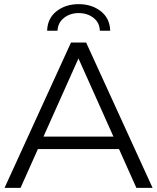

<svg xmlns="http://www.w3.org/2000/svg" viewBox="-20 -905 757 925"><path d="M2 0 322 -700H395L715 0H637L343 -657H373L79 0ZM128 -187 150 -247H557L579 -187ZM207 -757Q209 -817 252.5 -851Q296 -885 359 -885Q422 -885 465.5 -851Q509 -817 511 -757H461Q460 -796 430.5 -819Q401 -842 359 -842Q318 -842 288.5 -819Q259 -796 257 -757Z"/></svg>

Font: MOST Montserrat
Style: Regular
Weight: 400
Designer: Julieta Ulanovsky
Foundry: Julieta Ulanovsky
Version: Version 8.000;March 11, 2024;FontCreator 15.0.0.2926 64-bit